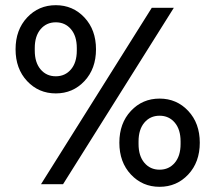

<svg xmlns="http://www.w3.org/2000/svg" viewBox="-20 -710 830 740"><path d="M138 0 565 -680H650L223 0ZM84.5 -397.5Q40 -445 40 -520Q40 -595 84.5 -642.5Q129 -690 195 -690Q261 -690 305.5 -642.5Q350 -595 350 -520Q350 -445 305.5 -397.5Q261 -350 195 -350Q129 -350 84.5 -397.5ZM114 -515Q114 -469 136.5 -442.5Q159 -416 195 -416Q231 -416 253.5 -442.5Q276 -469 276 -515V-525Q276 -571 253.5 -597.5Q231 -624 195 -624Q159 -624 136.5 -597.5Q114 -571 114 -525ZM484.5 -37.5Q440 -85 440 -160Q440 -235 484.5 -282.5Q529 -330 595 -330Q661 -330 705.5 -282.5Q750 -235 750 -160Q750 -85 705.5 -37.5Q661 10 595 10Q529 10 484.5 -37.5ZM514 -155Q514 -109 536.5 -82.5Q559 -56 595 -56Q631 -56 653.5 -82.5Q676 -109 676 -155V-165Q676 -211 653.5 -237.5Q631 -264 595 -264Q559 -264 536.5 -237.5Q514 -211 514 -165Z"/></svg>

Font: TASA Orbiter Display
Style: Regular
Weight: 400
Designer: Weizhong Zhang
Version: Version 1.000;Glyphs 3.1.2 (3151)